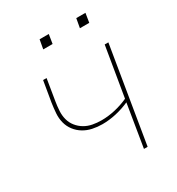

<svg xmlns="http://www.w3.org/2000/svg" viewBox="-168 -801 835 907"><g transform="rotate(-30 250.0 -347.5)"><path d="M352 0 390 -232Q354 -216 316 -207.5Q278 -199 241 -199Q214 -199 188 -204.5Q162 -210 140.5 -223Q119 -236 103.5 -256Q88 -276 81.5 -301Q75 -326 77 -353Q79 -380 83 -407L102 -520H121L102 -404Q98 -380 96.5 -355Q95 -330 101 -307.5Q107 -285 121.5 -267Q136 -249 155.5 -237.5Q175 -226 198.5 -221.5Q222 -217 247 -217Q283 -217 320.5 -225.5Q358 -234 393 -250L438 -520H458L372 0ZM375 -645 384 -695H434L426 -645ZM175 -645 184 -695H234L226 -645Z"/></g></svg>

Font: Iosevka SS04 Thin Oblique
Style: Regular
Weight: 100
Italic angle: -9°
Monospace: yes
Designer: Belleve Invis
Foundry: Belleve Invis
Version: Version 19.0.0; ttfautohint (v1.8.4)